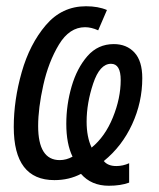

<svg xmlns="http://www.w3.org/2000/svg" viewBox="-20 -566 508 614"><path d="M393 18V-44Q373 -35 352 -35Q325 -35 312 -51Q370 -98 402.5 -168.5Q435 -239 435 -316Q435 -371 410 -398Q385 -425 344 -425Q293 -425 259.5 -386.5Q226 -348 209 -289.5Q192 -231 192 -170Q192 -106 212 -65Q192 -54 171 -54Q102 -54 102 -163Q102 -220 118.5 -294Q135 -368 168.5 -423.5Q202 -479 252 -479Q272 -479 294 -469L322 -534Q294 -546 255 -546Q178 -546 126.5 -485.5Q75 -425 49.5 -335.5Q24 -246 24 -160Q24 10 154 10Q201 10 239 -10Q272 28 328 28Q366 28 393 18ZM257 -177Q257 -236 278 -299Q299 -362 335 -362Q366 -362 366 -310Q366 -252 341 -190.5Q316 -129 273 -94Q257 -128 257 -177Z"/></svg>

Font: Noto Sans Display Condensed
Style: Italic
Weight: 400
Width: 3
Designer: Monotype Design team
Foundry: Monotype Imaging Inc.
Version: 1.000